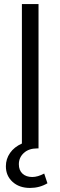

<svg xmlns="http://www.w3.org/2000/svg" viewBox="-20 -732 298 947"><path d="M214 172Q175 195 128 195Q75 195 42 165Q9 135 9 88Q9 52 29.5 22.5Q50 -7 88 -24V-712H170V0H163Q122 0 97.5 22.5Q73 45 73 78Q73 108 91 124.5Q109 141 139 141Q166 141 198 124Z"/></svg>

Font: Muli-Regular
Style: Regular
Weight: 400
Version: Version 2.000